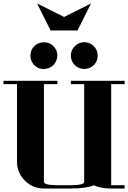

<svg xmlns="http://www.w3.org/2000/svg" viewBox="-20 -1077 732 1097"><path d="M0 -596.2V-615.2H308.1V-596.2H231V-38.1Q231 -19 308.1 -19H384.8Q461.9 -19 460.9 -38.1V-596.2H384.8V-615.2H691.9V-596.2H615.2V-19H691.9V0H615.2Q557.1 0 516.1 -18.1Q470.7 0 384.8 0H231Q167 0 122.1 -44.9Q77.1 -89.8 77.1 -153.8V-596.2ZM153.8 -758.8Q153.8 -791 175.8 -813Q197.3 -834.5 230 -835.4Q262.2 -836.4 285.2 -813.5Q308.1 -790.5 307.6 -759.3Q306.6 -727.5 285.2 -705.1Q262.7 -683.6 230.5 -682.6Q199.2 -681.6 176.3 -704.6Q153.8 -727.1 153.8 -758.8ZM191.9 -1057.1 346.2 -980 500 -1057.1 422.9 -902.8H269ZM384.8 -759.3Q384.8 -790.5 407.2 -813Q430.2 -835.4 460.9 -835.9Q493.2 -835.9 515.6 -813.5Q538.1 -791 538.1 -758.8Q538.1 -727.1 516.1 -705.1Q493.2 -683.1 461.4 -683.1Q429.7 -683.1 407.2 -705.1Q384.8 -728.5 384.8 -759.3Z"/></svg>

Font: Hjet
Style: Regular
Weight: 400
Designer: T. Christopher White
Version: Version 1.2